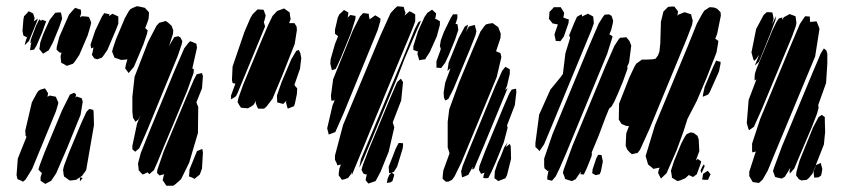

<svg xmlns="http://www.w3.org/2000/svg" viewBox="-20 -594 2705 615"><path d="M439 -451 409 -380 392 -360 387 -367 381 -375 383 -386 388 -404 381 -403 368 -402 357 -406 347 -409 343 -419 339 -429 342 -440 351 -467 380 -536 393 -559 398 -565 406 -569 418 -574 426 -573 444 -569 457 -555V-547L456 -534L451 -519L445 -504L453 -497L451 -486ZM261 -481 234 -418 220 -397 214 -390 200 -385 194 -383 184 -389 176 -393 175 -403 174 -414 177 -426 172 -425 161 -435 162 -445 170 -476 201 -547 215 -563 221 -569 229 -566 239 -563 240 -552 236 -538 242 -542 256 -541 264 -540 267 -535 272 -522 270 -512ZM88 -500 79 -478 73 -463 59 -449 62 -462 68 -479 66 -475 61 -477 55 -480 52 -495 55 -532 57 -542 63 -548 72 -558 86 -551 91 -536 88 -525V-526L95 -530L101 -535L99 -527ZM170 -508 150 -459 140 -440 136 -433 118 -422 113 -428 106 -437 107 -442 109 -458 119 -486 139 -530 152 -547 157 -553 166 -554H175L177 -546L179 -534ZM352 -500 324 -434 311 -415 306 -409 291 -404 282 -407 274 -419 276 -424 279 -440V-442L272 -439L270 -451L285 -496L307 -542L314 -552L331 -548L329 -542L340 -550L351 -545L359 -541V-532V-518ZM115 -490 97 -448 89 -435 76 -433 77 -439 79 -453 81 -458 77 -456 79 -468 96 -513 106 -532 112 -527 114 -531 128 -526 125 -518ZM549 -414 452 -178 435 -139 426 -119 413 -108 404 -116V-127L419 -198L432 -229L424 -212L414 -204L406 -217L404 -236V-284L411 -348L454 -459L481 -511L490 -521L505 -525L510 -527L518 -522L530 -511L535 -496L534 -485L521 -445L524 -451L534 -468L538 -475L551 -478L558 -474L564 -462L562 -452ZM579 -302 535 -196 506 -127 485 -76 473 -49 458 -36 453 -42 442 -37 437 -35 431 -41 424 -49V-54L422 -70L431 -104L459 -174L538 -365L570 -439L583 -456L589 -462L595 -460L609 -454L611 -441L596 -375L601 -372L600 -360ZM614 -168 586 -73 560 -20 542 -4 535 1H524H513L507 -8L501 -17L504 -30L506 -36L491 -32L483 -40L484 -50L504 -108L578 -285L601 -339L610 -356L618 -358L627 -360L630 -350L627 -311L609 -266L615 -251ZM159 -237 83 -53 62 -19 54 -12 44 -17 36 -20 33 -33 37 -86 65 -156 62 -159 61 -176 82 -266 97 -294 103 -303 110 -307 124 -311 130 -302 134 -295 132 -284 134 -285 139 -288 150 -286 159 -284 161 -279 167 -265 165 -257ZM238 -226 195 -120 160 -39 144 -15 135 -10 125 -5 119 -9 110 -15V-27L115 -42L113 -40L103 -51L107 -64L122 -104L179 -241L204 -291L218 -297L224 -291L222 -283L221 -281L226 -285L234 -282L242 -279L245 -268ZM281 -193 256 -49 243 -31 236 -26 245 -24 236 -13V-26L231 -23L224 -18L208 -16H203L192 -24L185 -29L184 -34L182 -50L185 -63L200 -103L240 -199L257 -236L266 -245L279 -242L280 -231ZM627 -54 620 -35 609 -26 603 -21 596 -25 585 -29 586 -35 587 -51 604 -93 611 -110 628 -117 630 -105Z M924 -453 884 -352 853 -278 834 -253 826 -246H812H807L804 -251L799 -264L800 -271L792 -258L783 -252L774 -247L763 -248L752 -249L746 -258L741 -267L744 -281L759 -323L818 -465L839 -514L853 -543L868 -559L882 -564L890 -567L901 -559L908 -554L909 -544L911 -533L906 -520H923L930 -509L931 -498ZM817 -480 750 -318 741 -296 736 -286 729 -281 720 -276V-288L734 -326L725 -328L723 -338L725 -381L763 -492L782 -536L789 -548L805 -564L819 -563H824L826 -558L831 -544L827 -528L825 -523L827 -517L829 -509L826 -502ZM931 -293 925 -264 922 -254 902 -246 900 -251 896 -266 897 -271 887 -261 876 -264 868 -266 867 -288 882 -331 913 -404 929 -431 937 -434 942 -424 945 -408 941 -374 923 -322 925 -319 932 -311Z M1171 -188 1146 -127 1116 -55 1107 -33V-38L1108 -43L1104 -36L1095 -24L1084 -20L1075 -18L1071 -24L1065 -32V-38L1067 -54L1072 -67L1067 -66L1061 -64L1058 -72L1053 -82V-96L1079 -194L1198 -479L1231 -552L1246 -568L1253 -574L1262 -573L1273 -572L1276 -561L1279 -553L1276 -544L1286 -553L1292 -558L1300 -554L1310 -548V-540V-526L1304 -509L1290 -475L1287 -468L1280 -451L1279 -449L1206 -273V-272ZM1379 -477 1356 -426 1346 -411 1342 -404 1333 -403 1323 -401 1320 -411 1317 -422 1319 -430 1318 -429 1304 -434V-446L1319 -494L1340 -540L1349 -553L1364 -563L1377 -551L1375 -538L1373 -533L1375 -534L1382 -530L1389 -526V-514ZM1104 -488 1071 -407 1060 -383 1055 -373 1043 -369 1042 -374 1038 -390 1039 -404 1053 -453 1063 -478 1053 -486V-499L1062 -538L1067 -548L1082 -562L1089 -558L1096 -554L1094 -539L1093 -537L1096 -540L1102 -546L1119 -543L1118 -532ZM1190 -498 1081 -232 1054 -171 1033 -163 1028 -183 1045 -256 1052 -273 1042 -271 1041 -276 1040 -287 1047 -340 1111 -498 1133 -541 1143 -552 1152 -551 1161 -550 1162 -542 1164 -532 1182 -545 1192 -539 1199 -534 1198 -526ZM1438 -468 1418 -419 1406 -393 1393 -376 1384 -377H1378V-382V-398L1390 -431L1392 -437L1389 -447L1392 -465L1402 -492L1424 -537L1431 -548H1445V-536L1439 -517H1445L1446 -512L1448 -498ZM1317 -501 1276 -406 1253 -346 1176 -160 1143 -81 1131 -57 1132 -63 1136 -84 1171 -168 1273 -413 1309 -502 1320 -523 1328 -528 1326 -521ZM1571 -347 1458 -74 1436 -29 1428 -18 1416 -12H1408L1398 -21V-30L1400 -48L1420 -103L1414 -122V-204L1419 -244L1450 -329L1495 -437L1519 -493L1532 -511L1537 -516L1545 -518L1558 -520L1565 -515L1576 -507L1579 -499L1584 -486L1583 -472L1569 -430L1573 -428L1583 -424L1586 -411ZM1486 -438 1432 -308 1416 -277 1406 -272 1402 -282 1401 -298 1406 -329 1423 -375 1413 -367 1414 -372 1417 -393 1449 -472 1469 -509 1479 -515 1477 -505 1472 -491 1475 -497 1482 -509 1496 -513 1501 -514 1502 -509 1506 -494 1503 -481ZM1602 -302 1531 -130 1503 -64 1499 -54 1492 -51 1495 -61 1480 -34 1466 -28 1460 -26 1459 -32 1457 -45 1462 -63 1482 -113 1566 -317 1589 -368 1599 -380 1613 -372V-358L1604 -319L1598 -305L1606 -312ZM1225 -108 1199 -44 1188 -23 1183 -14 1160 -6 1151 -17 1152 -22 1155 -36 1152 -35 1144 -38 1138 -50 1142 -65 1162 -117 1230 -280 1252 -331 1264 -342 1271 -331 1265 -272 1238 -202 1243 -186ZM1594 -139 1569 -77 1553 -41 1544 -24 1536 -23 1528 -24 1529 -32 1532 -41 1521 -37 1514 -50 1516 -63 1534 -110 1595 -257 1611 -294 1619 -307 1633 -310 1634 -299 1629 -257 1604 -192 1606 -185ZM1606 -138 1600 -123 1613 -133 1616 -125 1617 -85 1604 -33 1599 -23 1576 -14 1564 -23V-28L1565 -45L1574 -72L1583 -91L1595 -122ZM1219 -8 1222 -23 1227 -34 1234 -41 1227 -39 1226 -44 1225 -60 1248 -119 1257 -136H1262L1271 -135V-129L1270 -119L1252 -60L1242 -44L1235 -41L1243 -35L1241 -27L1237 -14L1231 -10Z M2095 -455 2097 -524 2105 -557 2120 -572 2131 -573H2140L2147 -564L2152 -557L2151 -552L2150 -543L2153 -547L2163 -551L2173 -555L2188 -550L2194 -548L2195 -542L2199 -528L2197 -515L2181 -473L2060 -180L2030 -114L2022 -104L2012 -102L2004 -100L1997 -106L1989 -115L1984 -127L1986 -167L1995 -191L1993 -190L1985 -191L1971 -197L1962 -211L1963 -262L1996 -346L2012 -380L2018 -390L2036 -403H2048L2070 -404L2080 -406L2085 -413L2088 -417L2091 -426L2092 -427ZM1786 -477 1775 -462 1760 -463 1759 -469 1756 -483 1759 -493 1767 -516H1765L1750 -519L1738 -534L1739 -540L1740 -556L1749 -565L1754 -571H1765H1776L1781 -563L1787 -553L1786 -545L1784 -537L1785 -538L1794 -534L1802 -532L1801 -520ZM2275 -426 2243 -344 2212 -271 2182 -213 2169 -172 2147 -112 2115 -39 2097 -22 2093 -30 2088 -40 2090 -50 2093 -57 2082 -55 2073 -53 2065 -60 2056 -67 2048 -94 2078 -193 2183 -446 2212 -518 2230 -551 2236 -560 2253 -571 2267 -570 2277 -566 2288 -555 2289 -544 2277 -485 2271 -470 2274 -468 2281 -463 2280 -455ZM1875 -499 1753 -204 1723 -132 1708 -110 1703 -116 1695 -123V-136L1707 -227L1743 -307L1775 -346L1783 -357L1791 -423L1806 -472V-473L1803 -481L1808 -493L1819 -520L1828 -540L1838 -546L1844 -548V-541L1863 -550L1873 -545L1880 -541L1881 -533L1882 -519ZM1925 -422 1793 -102 1773 -56 1760 -29 1748 -15 1740 -17 1733 -19V-27L1737 -48L1734 -46L1724 -55L1723 -64V-86L1750 -165L1864 -440L1898 -519L1912 -541L1917 -547L1931 -548L1939 -543L1944 -528L1943 -520L1938 -499L1932 -484L1942 -478L1941 -473ZM1866 -71 1859 -54 1850 -35 1839 -36 1841 -45 1824 -20 1812 -14 1798 -18 1790 -21 1788 -28 1783 -41 1786 -52 1814 -128 1919 -381 1948 -447 1961 -467 1966 -473 1980 -474 1986 -475 1996 -463 2002 -448 1995 -394 1988 -378H1991L1988 -368L1975 -332L1960 -296L1948 -269L1939 -253L1931 -246L1920 -219L1897 -158L1875 -105L1876 -104L1875 -94ZM2283 -365 2253 -298 2248 -291 2231 -284 2232 -292 2237 -315 2264 -379 2274 -400 2280 -398 2288 -396V-390ZM2200 -27 2187 -33 2188 -36 2187 -34 2175 -23 2158 -16 2150 -14 2140 -20 2132 -25V-30L2129 -47L2139 -78L2162 -134L2173 -155L2179 -164L2192 -170L2202 -168L2214 -159L2218 -148L2220 -110L2209 -80L2215 -85L2226 -77L2224 -69L2212 -36ZM1888 -33 1877 -39 1878 -51 1890 -87 1896 -98H1901L1907 -97L1908 -91L1911 -77L1905 -46L1901 -36ZM2227 -39 2224 -48 2230 -61 2235 -68 2237 -61ZM2232 -37 2247 -47 2256 -36 2250 -23 2248 -18H2237L2229 -19L2230 -24Z M2449 -490 2431 -445 2411 -396 2398 -384 2401 -392 2409 -412 2411 -418 2402 -405 2396 -399 2393 -404 2387 -426 2402 -501 2426 -546 2436 -555H2445L2454 -554L2456 -545L2458 -534L2453 -516L2461 -533L2466 -543L2465 -538L2464 -530ZM2517 -477 2420 -244 2395 -188 2384 -180 2379 -177 2377 -182 2372 -200 2378 -274 2403 -340 2397 -336V-344L2398 -358L2404 -376L2455 -499L2468 -525L2475 -535L2486 -538L2485 -530L2491 -539L2504 -546L2509 -549L2520 -545L2528 -542L2529 -537L2531 -520L2529 -510ZM2591 -413 2457 -91 2439 -47 2423 -19 2411 -8 2397 -10 2391 -11 2387 -18 2380 -30V-44L2401 -109L2395 -107L2390 -106L2389 -112V-134L2415 -213L2516 -456L2542 -517L2554 -535L2559 -542L2574 -541V-536L2575 -522L2576 -524L2590 -525L2595 -526L2598 -520L2605 -502ZM2580 -186 2554 -125 2524 -54 2510 -38 2509 -46 2512 -57 2494 -28 2484 -22 2471 -25 2463 -27 2460 -35 2456 -46 2459 -56 2485 -126 2584 -364 2601 -404 2609 -423 2619 -439 2627 -432 2630 -422V-390L2626 -328L2601 -258L2602 -248L2597 -230ZM2602 -26 2588 -25 2587 -33 2586 -45 2591 -57 2593 -64 2582 -37 2570 -23 2564 -18 2547 -16 2539 -20 2530 -32 2531 -43 2541 -79 2584 -185 2602 -219 2612 -226 2622 -219V-209L2623 -171L2619 -131L2593 -65L2609 -72L2611 -64L2614 -53L2612 -40L2610 -32Z"/></svg>

Font: Rubik Marker Hatch
Style: Regular
Weight: 400
Designer: Hubert and Fischer, NaN
Foundry: Hubert & Fischer, NaN
Version: Version 2.200